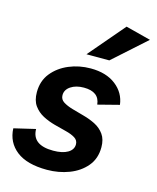

<svg xmlns="http://www.w3.org/2000/svg" viewBox="-114 -829 749 917"><g transform="rotate(15 260.5 -370.5)"><path d="M206 9Q107 9 55 -31.5Q3 -72 0 -141L106 -166Q107 -87 211 -87Q257 -87 283 -102.5Q309 -118 309 -144Q309 -164 291.5 -175Q274 -186 246 -193Q218 -200 186.5 -208.5Q155 -217 127.5 -231.5Q100 -246 82 -271Q64 -296 64 -337Q64 -393 95.5 -432Q127 -471 177 -492Q227 -513 284 -513Q361 -513 408.5 -476Q456 -439 463 -381L358 -354Q352 -416 276 -416Q237 -416 211.5 -399Q186 -382 186 -355Q186 -334 204 -322.5Q222 -311 249.5 -303Q277 -295 308.5 -286.5Q340 -278 367.5 -264Q395 -250 412.5 -225.5Q430 -201 430 -162Q430 -106 398 -68Q366 -30 315 -10.5Q264 9 206 9ZM246 -573 397 -750 521 -718 359 -573Z"/></g></svg>

Font: Livvic SemiBold
Style: Italic
Weight: 600
Italic angle: -10°
Designer: Jacques Le Bailly, Baron von Fonthausen
Version: Version 1.001; ttfautohint (v1.8.2)